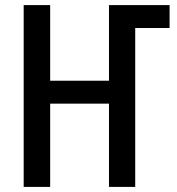

<svg xmlns="http://www.w3.org/2000/svg" viewBox="-20 -734 697 754"><path d="M73 0V-714H177V-417H408V-714H646V-624H511V0H408V-327H177V0Z"/></svg>

Font: Avrile Sans Condensed Medium
Style: Regular
Weight: 500
Width: 3
Designer: Monotype Design Team
Foundry: Monotype Imaging Inc.
Version: Version 2.001;September 10, 2019;FontCreator 11.5.0.2425 64-